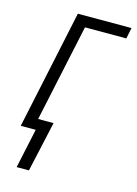

<svg xmlns="http://www.w3.org/2000/svg" viewBox="-110 -593 593 830"><g transform="rotate(15 186.5 -177.5)"><path d="M49 177 87 0H20L133 -532H373L363 -483H178L85 -48H154L104 177Z"/></g></svg>

Font: Noto Sans SemiCondensed Light
Style: Italic
Weight: 300
Width: 4
Italic angle: -12°
Designer: Monotype Design Team
Foundry: Monotype Imaging Inc.
Version: Version 2.013; ttfautohint (v1.8.4.7-5d5b)